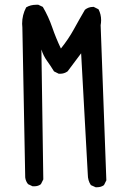

<svg xmlns="http://www.w3.org/2000/svg" viewBox="-20 -799 540 807"><path d="M388 -12H382L362 -21Q349 -40 349 -66L321 -575L264 -499Q250 -489 233 -489H227L207 -499Q193 -522 177.5 -543.5Q162 -565 154 -591L162 -45L152 -25Q141 -16 124 -16H117L98 -25Q88 -37 86 -53L74 -684L73 -699Q73 -736 90 -768Q108 -779 133 -779H141L160 -770Q184 -729 199.5 -684Q215 -639 236 -595Q268 -635 290.5 -676Q313 -717 337 -758Q352 -770 371 -770H374L394 -760Q405 -739 405 -714Q405 -704 403 -693L427 -41L417 -21Q405 -12 388 -12Z"/></svg>

Font: Xiaolai Mono SC
Style: Regular
Weight: 400
Monospace: yes
Designer: LXGW / Nozomi Seto
Version: Version 3.113;September 30, 2024